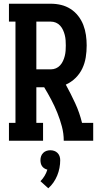

<svg xmlns="http://www.w3.org/2000/svg" viewBox="-20 -755 540 1030"><path d="M28 0V-96H63V-639H28V-735H253Q281 -735 308 -728.5Q335 -722 358.5 -707Q382 -692 399.5 -669.5Q417 -647 427 -621Q437 -595 441 -567Q445 -539 445 -511Q445 -479 440 -447.5Q435 -416 421.5 -387.5Q408 -359 385 -336.5Q362 -314 333 -301Q360 -252 383.5 -201Q407 -150 420 -96H480V0H322Q322 -39 312 -76.5Q302 -114 287.5 -150Q273 -186 255 -220Q237 -254 217 -287H175V-96H211V0ZM175 -383H253Q267 -383 280 -388.5Q293 -394 302.5 -404.5Q312 -415 318 -428Q324 -441 327.5 -455Q331 -469 332 -483Q333 -497 333 -511Q333 -525 332 -539Q331 -553 327.5 -567Q324 -581 318 -594Q312 -607 302.5 -617.5Q293 -628 280 -633.5Q267 -639 253 -639H175ZM239 255 197 217Q210 204 219.5 188Q229 172 234 155Q226 153 218.5 148.5Q211 144 206 137Q201 130 199 121.5Q197 113 197 104Q197 93 200.5 83Q204 73 211.5 65.5Q219 58 229 54.5Q239 51 250 51Q261 51 271 54.5Q281 58 288.5 65.5Q296 73 299.5 83Q303 93 303 104Q303 125 299 146Q295 167 287 186.5Q279 206 267 223.5Q255 241 239 255Z"/></svg>

Font: Iosevka Curly Slab
Style: Bold
Weight: 700
Monospace: yes
Designer: Belleve Invis
Foundry: Belleve Invis
Version: Version 22.1.2; ttfautohint (v1.8.4)